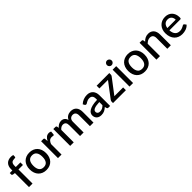

<svg xmlns="http://www.w3.org/2000/svg" viewBox="438 -2416 4104 4104"><g transform="rotate(-45 2490.0 -364.0)"><path d="M100 0V-424.5L50 -431.5Q37.5 -434 29.8 -440.5Q22 -447 22 -459V-503H100V-546Q100 -589.5 112.8 -624Q125.5 -658.5 149.2 -682.5Q173 -706.5 207 -719.2Q241 -732 283.5 -732Q301 -732 316.8 -729.5Q332.5 -727 347.5 -722L345.5 -668Q344.5 -654.5 332.2 -652Q320 -649.5 301.5 -649.5Q279 -649.5 261 -644.2Q243 -639 230.2 -626.5Q217.5 -614 210.8 -593.5Q204 -573 204 -542.5V-503H343.5V-425.5H207.5V0Z M626 -76.5Q695 -76.5 728.8 -122.8Q762.5 -169 762.5 -255Q762.5 -341 728.8 -387.8Q695 -434.5 626 -434.5Q556 -434.5 522 -387.8Q488 -341 488 -255Q488 -169 522 -122.8Q556 -76.5 626 -76.5ZM626 -518Q682.5 -518 728.2 -499.5Q774 -481 806.2 -447Q838.5 -413 856 -364.5Q873.5 -316 873.5 -255.5Q873.5 -195 856 -146.5Q838.5 -98 806.2 -63.8Q774 -29.5 728.2 -11Q682.5 7.5 626 7.5Q569 7.5 523.2 -11Q477.5 -29.5 445 -63.8Q412.5 -98 395 -146.5Q377.5 -195 377.5 -255.5Q377.5 -316 395 -364.5Q412.5 -413 445 -447Q477.5 -481 523.2 -499.5Q569 -518 626 -518Z M976.5 0V-510H1039Q1056 -510 1062.5 -503.8Q1069 -497.5 1071.5 -482L1077.5 -415.5Q1102 -464 1136 -491.8Q1170 -519.5 1217.5 -519.5Q1234 -519.5 1248.5 -515.8Q1263 -512 1274.5 -504.5L1267 -423.5Q1265 -415 1260.8 -411.8Q1256.5 -408.5 1249.5 -408.5Q1242 -408.5 1228 -411.2Q1214 -414 1198.5 -414Q1176 -414 1158.5 -407.5Q1141 -401 1127.5 -388.5Q1114 -376 1103.5 -358Q1093 -340 1084 -317V0Z M1345.5 0V-510H1410.5Q1432.5 -510 1438.5 -489.5L1445.5 -445Q1459.5 -461 1474.5 -474.2Q1489.5 -487.5 1506.8 -497.2Q1524 -507 1543.8 -512.5Q1563.5 -518 1586.5 -518Q1611 -518 1631.5 -511Q1652 -504 1667.8 -491Q1683.5 -478 1695 -459.5Q1706.5 -441 1714 -418Q1725.5 -444.5 1743 -463.5Q1760.5 -482.5 1782 -494.5Q1803.5 -506.5 1827.8 -512.2Q1852 -518 1877 -518Q1918 -518 1950.2 -505Q1982.5 -492 2004.8 -467.2Q2027 -442.5 2038.5 -406.5Q2050 -370.5 2050 -324.5V0H1942.5V-324.5Q1942.5 -378.5 1919.2 -405.8Q1896 -433 1850.5 -433Q1830 -433 1812 -426Q1794 -419 1780.5 -405.5Q1767 -392 1759.2 -371.8Q1751.5 -351.5 1751.5 -324.5V0H1644V-324.5Q1644 -380.5 1621.5 -406.8Q1599 -433 1555.5 -433Q1525.5 -433 1500 -417.8Q1474.5 -402.5 1453 -376V0Z M2317.5 -67Q2359.5 -67 2389.8 -82.8Q2420 -98.5 2448.5 -128V-223Q2391 -220.5 2351.5 -213.5Q2312 -206.5 2287.5 -195Q2263 -183.5 2252.2 -168.2Q2241.5 -153 2241.5 -134.5Q2241.5 -116.5 2247.2 -103.8Q2253 -91 2263.2 -82.8Q2273.5 -74.5 2287.2 -70.8Q2301 -67 2317.5 -67ZM2505 0Q2489.5 0 2481.5 -4.8Q2473.5 -9.5 2468 -24L2457.5 -65.5Q2438 -47.5 2419 -34Q2400 -20.5 2379.8 -11Q2359.5 -1.5 2336.2 3.2Q2313 8 2285 8Q2254 8 2227.2 -0.5Q2200.5 -9 2181 -26.2Q2161.5 -43.5 2150.2 -69Q2139 -94.5 2139 -129Q2139 -158.5 2154.8 -186.5Q2170.5 -214.5 2206.8 -236.8Q2243 -259 2302.2 -273.5Q2361.5 -288 2448.5 -290V-324Q2448.5 -379 2425 -406Q2401.5 -433 2356 -433Q2325 -433 2304 -425.2Q2283 -417.5 2267.5 -408.5Q2252 -399.5 2240 -391.8Q2228 -384 2214.5 -384Q2203.5 -384 2195.8 -389.8Q2188 -395.5 2183 -404L2163.5 -439Q2250 -519.5 2369.5 -519.5Q2413.5 -519.5 2447.8 -505.2Q2482 -491 2505.2 -465Q2528.5 -439 2540.8 -403.2Q2553 -367.5 2553 -324V0Z M3038 -465Q3038 -453.5 3034.2 -442.5Q3030.5 -431.5 3023.5 -424L2765 -83.5H3029.5V0H2640.5V-45Q2640.5 -52.5 2644 -63Q2647.5 -73.5 2654.5 -83L2914.5 -426.5H2655.5V-510H3038Z M3264.5 -664Q3264.5 -649.5 3258.8 -636.5Q3253 -623.5 3243 -613.8Q3233 -604 3219.8 -598.2Q3206.5 -592.5 3191.5 -592.5Q3177 -592.5 3164.2 -598.2Q3151.5 -604 3142 -613.8Q3132.5 -623.5 3126.8 -636.5Q3121 -649.5 3121 -664Q3121 -679 3126.8 -692Q3132.5 -705 3142 -714.8Q3151.5 -724.5 3164.2 -730.2Q3177 -736 3191.5 -736Q3206.5 -736 3219.8 -730.2Q3233 -724.5 3243 -714.8Q3253 -705 3258.8 -692Q3264.5 -679 3264.5 -664ZM3246.5 -510V0H3139V-510Z M3602.5 -76.5Q3671.5 -76.5 3705.2 -122.8Q3739 -169 3739 -255Q3739 -341 3705.2 -387.8Q3671.5 -434.5 3602.5 -434.5Q3532.5 -434.5 3498.5 -387.8Q3464.5 -341 3464.5 -255Q3464.5 -169 3498.5 -122.8Q3532.5 -76.5 3602.5 -76.5ZM3602.5 -518Q3659 -518 3704.8 -499.5Q3750.5 -481 3782.8 -447Q3815 -413 3832.5 -364.5Q3850 -316 3850 -255.5Q3850 -195 3832.5 -146.5Q3815 -98 3782.8 -63.8Q3750.5 -29.5 3704.8 -11Q3659 7.5 3602.5 7.5Q3545.5 7.5 3499.8 -11Q3454 -29.5 3421.5 -63.8Q3389 -98 3371.5 -146.5Q3354 -195 3354 -255.5Q3354 -316 3371.5 -364.5Q3389 -413 3421.5 -447Q3454 -481 3499.8 -499.5Q3545.5 -518 3602.5 -518Z M3953 0V-510H4018Q4040 -510 4046 -489.5L4053.5 -442Q4069.5 -459 4087.2 -473Q4105 -487 4125 -497Q4145 -507 4167.8 -512.5Q4190.5 -518 4217 -518Q4259 -518 4290.8 -504Q4322.5 -490 4344.2 -464.5Q4366 -439 4377 -403.2Q4388 -367.5 4388 -324.5V0H4281V-324.5Q4281 -376 4257.2 -404.5Q4233.5 -433 4185 -433Q4149 -433 4118.2 -416.5Q4087.5 -400 4060.5 -371.5V0Z M4729.5 -440Q4671 -440 4637.5 -406.5Q4604 -373 4595 -312.5H4848.5Q4848.5 -339.5 4840.8 -362.8Q4833 -386 4818 -403.2Q4803 -420.5 4780.8 -430.2Q4758.5 -440 4729.5 -440ZM4727.5 -518Q4774.5 -518 4814.5 -502.8Q4854.5 -487.5 4883.5 -458Q4912.5 -428.5 4928.8 -385.8Q4945 -343 4945 -288.5Q4945 -263.5 4939.5 -255Q4934 -246.5 4919.5 -246.5H4592Q4594 -203 4605.5 -171.2Q4617 -139.5 4636.2 -118.5Q4655.5 -97.5 4682.2 -87.2Q4709 -77 4742 -77Q4773.5 -77 4796.5 -84.2Q4819.5 -91.5 4836.5 -100.2Q4853.5 -109 4865.5 -116.2Q4877.5 -123.5 4887.5 -123.5Q4900.5 -123.5 4907.5 -113.5L4938 -74Q4919 -51.5 4895 -36Q4871 -20.5 4844 -10.8Q4817 -1 4788.5 3.2Q4760 7.5 4733 7.5Q4680 7.5 4634.8 -10.2Q4589.5 -28 4556.2 -62.5Q4523 -97 4504.2 -148Q4485.5 -199 4485.5 -265.5Q4485.5 -318.5 4502.2 -364.5Q4519 -410.5 4550.2 -444.5Q4581.5 -478.5 4626.2 -498.2Q4671 -518 4727.5 -518Z"/></g></svg>

Font: Lato
Style: Regular
Weight: 600
Designer: Lukasz Dziedzic
Foundry: tyPoland Lukasz Dziedzic
Version: Version 2.006; 2014-01-15; ttfautohint (v1.4.1)